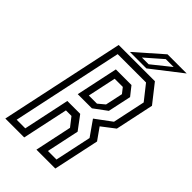

<svg xmlns="http://www.w3.org/2000/svg" viewBox="-273 -932 1017 1017"><g transform="rotate(45 235.0 -424.0)"><path d="M-19.5 0 129.5 -700H401L482 -597L436 -380L363 -324L410 -257.5L355 0H213.5L257.5 -207.5L218.5 -257.5H177L122 0ZM27.5 -38H92L147 -298H243.5L300.5 -221.5L261.5 -38H325.5L369 -242.5L309 -328L399.5 -395L438.5 -578.5L372.5 -662H160ZM160.5 -362.5 210.5 -598H327.5L367.5 -547.5L339.5 -416.5L266.5 -362.5ZM207 -399H268L305 -430L326 -528L302 -558.5H241ZM197.5 -716 347.5 -848H491L321 -716ZM263.5 -740H314L418 -823.5H359Z"/></g></svg>

Font: Tourney Condensed Regular
Style: Italic
Weight: 400
Width: 3
Italic angle: -12°
Designer: Tyler Finck
Foundry: Etcetera Type Co
Version: Version 1.010; ttfautohint (v1.8.3)